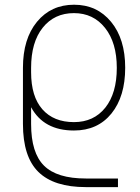

<svg xmlns="http://www.w3.org/2000/svg" viewBox="-20 -555 588 805"><path d="M469.7 -270.5Q469.7 -376 420.4 -438Q371.1 -500 290 -500Q208 -500 159.2 -439Q110.4 -377.9 110.4 -270.5V-252Q110.4 -150.4 157.7 -96.7Q205.1 -43 290 -43Q373 -43 421.4 -103.5Q469.7 -164.1 469.7 -270.5ZM110.4 -35.2Q110.4 85.9 164.6 139.6Q218.8 193.4 339.8 193.4H474.6V229.5H339.8Q206.1 229.5 141.1 166Q76.2 102.5 76.2 -35.2V-270.5Q76.2 -392.6 135.3 -463.9Q194.3 -535.2 290.5 -535.2Q386.7 -535.2 445.8 -463.4Q504.9 -391.6 504.9 -271Q504.9 -150.4 447.3 -79.1Q389.6 -7.8 290 -7.8Q163.1 -7.8 110.4 -105.5Z"/></svg>

Font: Gen Shin Gothic ExtraLight
Style: Regular
Weight: 100
Designer: [Source Han Sans]
Ryoko NISHIZUKA  (kana & ideographs); Paul D. Hunt (Latin, Greek & Cyrillic); Wenlong ZHANG  (bopomofo
Version: Version 1.002.20150607